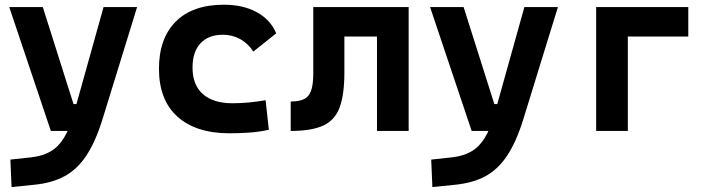

<svg xmlns="http://www.w3.org/2000/svg" viewBox="-20 -547 2970 802"><path d="M28.3 234.4 23.4 119.6 112.8 109.9Q158.7 104.5 191.4 85.4Q224.1 66.4 247.3 28.6Q270.5 -9.3 287.6 -70.3L412.6 -517.6H552.7L407.2 -45.9Q377.9 47.4 339.8 104.2Q301.8 161.1 249.5 189.2Q197.3 217.3 124.5 224.6ZM192.4 0 18.6 -517.6H158.7L287.1 -112.3H310.5V0Z M939.5 9.8Q798.3 9.8 721.2 -59.8Q644 -129.4 644 -259.8Q644 -386.7 714.3 -457Q784.6 -527.3 915 -527.3Q995.4 -527.3 1052.6 -496.1Q1109.9 -464.8 1133.8 -407.7L1038.1 -331.5Q1016.8 -365.1 983.6 -383.5Q950.5 -401.9 911.1 -401.9Q850.9 -401.9 817.5 -366.2Q784.2 -330.5 784.2 -264.6Q784.2 -191.9 827.6 -153.8Q871.1 -115.7 951.2 -115.7Q986.2 -115.7 1021.2 -119.1Q1056.2 -122.6 1089.4 -128.4L1103 -4.9Q1063.6 3.9 1021.5 6.8Q979.4 9.8 939.5 9.8Z M1194.3 0V-123Q1230.5 -123 1251 -133.5Q1271.5 -144 1280 -169.9Q1288.6 -195.8 1288.6 -241.2V-517.6H1418.5V-244.6Q1418.5 -150.4 1398.3 -97.2Q1378.1 -43.9 1329.1 -22Q1280.2 0 1194.3 0ZM1554.7 0V-517.6H1687V0ZM1314 -394.5V-517.6H1668.9V-394.5Z M1786.1 234.4 1781.2 119.6 1870.6 109.9Q1916.5 104.5 1949.2 85.4Q1981.9 66.4 2005.1 28.6Q2028.3 -9.3 2045.4 -70.3L2170.4 -517.6H2310.5L2165 -45.9Q2135.7 47.4 2097.7 104.2Q2059.6 161.1 2007.3 189.2Q1955.1 217.3 1882.3 224.6ZM1950.2 0 1776.4 -517.6H1916.5L2044.9 -112.3H2068.4V0Z M2470.2 0V-517.6H2602.5V0ZM2500.5 -394.5V-517.6H2855V-394.5Z"/></svg>

Font: Cascadia Mono PL
Style: Regular
Weight: 400
Monospace: yes
Designer: Aaron Bell
Foundry: Saja Typeworks
Version: Version 2102.003